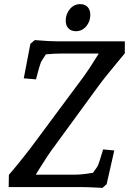

<svg xmlns="http://www.w3.org/2000/svg" viewBox="-20 -905 630 929"><path d="M366 0H22L23 -59Q55 -96 95 -146.5Q135 -197 152 -221L386 -536Q411 -570 458 -646H279Q244 -646 202 -642Q184 -615 178 -604Q173 -593 154 -521L95 -526L127 -693L148 -711Q220 -705 258 -705H584V-647L545 -600Q521 -571 496 -540Q471 -509 458 -491L225 -172Q217 -162 171 -89L153 -60H345Q378 -60 430 -69Q451 -97 455 -107Q460 -118 479 -182L533 -177L496 -14L476 4Q402 0 366 0ZM298 -805Q298 -837 318 -861Q338 -885 368 -885Q391 -885 404 -871Q417 -857 417 -833Q417 -801 397 -777.5Q377 -754 347 -754Q324 -754 311 -768Q298 -782 298 -805Z"/></svg>

Font: Andada Pro Medium
Style: Italic
Weight: 500
Italic angle: -7°
Designer: Carolina Giovagnoli
Foundry: Huerta Tipografica
Version: Version 3.005; ttfautohint (v1.8.4)